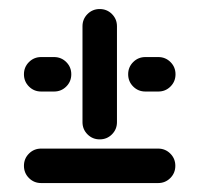

<svg xmlns="http://www.w3.org/2000/svg" viewBox="-20 -460 441 425"><path d="M33 -93Q33 -108.9 44.1 -120Q55.2 -131.1 71.1 -131.1H330Q345.9 -131.1 357 -120Q368.1 -108.9 368.1 -93Q368.1 -77 357 -65.9Q345.9 -54.8 330 -54.8H71.1Q55.2 -54.8 44.1 -65.9Q33 -77 33 -93ZM33 -295.6Q33 -311.5 44.1 -322.6Q55.2 -333.7 71.1 -333.7H99.6Q115.6 -333.7 126.7 -322.6Q137.8 -311.5 137.8 -295.6Q137.8 -279.6 126.7 -268.5Q115.6 -257.4 99.6 -257.4H71.1Q55.2 -257.4 44.1 -268.5Q33 -279.6 33 -295.6ZM200.7 -151.5Q184.8 -151.5 173.7 -162.6Q162.6 -173.7 162.6 -189.6V-401.9Q162.6 -417.8 173.7 -428.9Q184.8 -440 200.7 -440Q216.7 -440 227.8 -428.9Q238.9 -417.8 238.9 -401.9V-189.6Q238.9 -173.7 227.8 -162.6Q216.7 -151.5 200.7 -151.5ZM263.7 -295.6Q263.7 -311.5 274.8 -322.6Q285.9 -333.7 301.9 -333.7H330.4Q346.3 -333.7 357.4 -322.6Q368.5 -311.5 368.5 -295.6Q368.5 -279.6 357.4 -268.5Q346.3 -257.4 330.4 -257.4H301.9Q285.9 -257.4 274.8 -268.5Q263.7 -279.6 263.7 -295.6Z"/></svg>

Font: 26F Galaxy Sans
Style: Bold
Weight: 700
Designer: C₂₉H₂₅N₃O₅
Version: Version 1.100